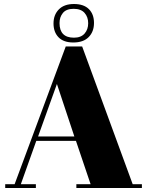

<svg xmlns="http://www.w3.org/2000/svg" viewBox="-20 -938 734 958"><path d="M432 -19 359 -235H161L84 -19H159V0H6V-19H53L308 -706H390L642 -19H688V0H361V-19ZM264 -519 170 -257H351ZM277 -823Q277 -750 349 -750Q384 -750 402 -770.5Q420 -791 420 -822Q420 -853 402 -873.5Q384 -894 347.5 -894Q311 -894 294 -873.5Q277 -853 277 -823ZM346 -726Q297 -726 272 -752Q247 -778 247 -821Q247 -864 273.5 -891Q300 -918 349 -918Q398 -918 423.5 -892.5Q449 -867 449 -823.5Q449 -780 422.5 -753Q396 -726 346 -726Z"/></svg>

Font: SVN-Abril Fatface
Style: Regular
Weight: 400
Designer: Veronika Burian, Jos? Scaglione
Foundry: TypeTogether
Version: Version 1.001